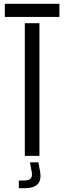

<svg xmlns="http://www.w3.org/2000/svg" viewBox="-20 -820 338 1010"><path d="M110.5 0V-698H187.5V0ZM5.5 -731V-800H292.5V-731ZM79 170V129.5H108Q132 129.5 141.5 118.8Q151 108 147 85L137.5 34H182L191.5 85Q198 128.5 177.8 149.2Q157.5 170 108 170Z"/></svg>

Font: Big Shoulders Stencil Display Thin Medium
Style: Regular
Weight: 500
Version: Version 2.001